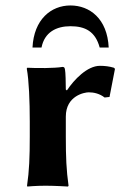

<svg xmlns="http://www.w3.org/2000/svg" viewBox="-20 -680 461 703"><path d="M225 -349 221 -352C221 -375 220 -417 218 -425C217 -432 215 -435 209 -435C180 -430 115 -430 80 -432L78 -429C86 -386 89 -310 89 -235V-180C89 -105 87 -54 79 0L80 3C80 3 112 0 147 0C181 0 229 3 229 3L231 0C223 -57 221 -104 221 -180V-253C221 -330 290 -342 305 -342C324 -342 345 -337 363 -323L381 -325L401 -428L397 -432C380 -437 364 -439 346 -439C299 -439 251 -388 225 -349ZM345 -506H378C373 -612 308 -660 238 -660C167 -660 104 -609 99 -506H132C143 -562 186 -584 238 -584C292 -584 329 -565 345 -506Z"/></svg>

Font: Libertinus Sans
Style: Bold
Weight: 700
Designer: Philipp H. Poll, Khaled Hosny
Foundry: Caleb Maclennan
Version: Version 7.050;RELEASE